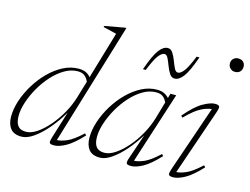

<svg xmlns="http://www.w3.org/2000/svg" viewBox="-98 -873 1362 1046"><g transform="rotate(15 583.0 -350.0)"><path d="M434 -87.5Q382.5 -32 344 -11Q305.5 10 279 10Q255.5 10 253 1.5Q250.5 -7 257.5 -29.5L305 -182Q274.5 -130 237.5 -86.2Q200.5 -42.5 163.2 -16.2Q126 10 95 10Q51 10 31.8 -15Q12.5 -40 12.5 -82Q12.5 -125 28.2 -172.8Q44 -220.5 71.8 -266Q99.5 -311.5 136.2 -348.2Q173 -385 215.2 -406.8Q257.5 -428.5 301.5 -428.5Q326.5 -428.5 342.8 -420.8Q359 -413 370 -399L448.5 -665L373 -683L375 -689.5L486 -709.5H494.5L286.5 -22Q309.5 -22.5 342.5 -36.5Q375.5 -50.5 425.5 -97ZM51 -96Q51 -59.5 65 -40.8Q79 -22 111.5 -22Q140 -22 172.8 -44Q205.5 -66 237.2 -102.8Q269 -139.5 294.8 -185.2Q320.5 -231 334.5 -279L362 -371.5Q353 -391.5 339 -402.5Q325 -413.5 301 -413.5Q263 -413.5 226.5 -392Q190 -370.5 158.2 -335.2Q126.5 -300 102.5 -257.8Q78.5 -215.5 64.8 -173.2Q51 -131 51 -96Z M692 -29.5 740 -170.5Q709.5 -121 673.8 -80Q638 -39 602.2 -14.5Q566.5 10 537 10Q493 10 473.8 -15Q454.5 -40 454.5 -82Q454.5 -125 470.2 -172.8Q486 -220.5 513.8 -266Q541.5 -311.5 578.2 -348.2Q615 -385 657.2 -406.8Q699.5 -428.5 743.5 -428.5Q768 -428.5 784 -420.8Q800 -413 811.5 -400L819 -426H851.5L721.5 -22Q744.5 -22.5 777.2 -36.5Q810 -50.5 860 -97L868.5 -87.5Q817 -32 778.5 -11Q740 10 713.5 10Q690 10 687 1.5Q684 -7 692 -29.5ZM493 -96Q493 -59.5 507 -40.8Q521 -22 553.5 -22Q582 -22 615 -44Q648 -66 679.8 -102.8Q711.5 -139.5 737 -185.2Q762.5 -231 776.5 -279L803.5 -372.5Q795 -392 781 -402.8Q767 -413.5 743 -413.5Q705 -413.5 668.5 -392Q632 -370.5 600.2 -335.2Q568.5 -300 544.5 -257.8Q520.5 -215.5 506.8 -173.2Q493 -131 493 -96ZM920.5 -658Q890 -572 866.5 -541.8Q843 -511.5 818.5 -511.5Q801 -511.5 789.8 -529Q778.5 -546.5 770 -569.2Q761.5 -592 753 -609.5Q744.5 -627 732.5 -627Q717.5 -627 699.5 -604.2Q681.5 -581.5 655.5 -516.5H639.5Q670 -602.5 693.5 -632.8Q717 -663 741.5 -663Q759 -663 770.2 -645.5Q781.5 -628 790 -605.2Q798.5 -582.5 807 -565Q815.5 -547.5 827.5 -547.5Q842.5 -547.5 860.5 -570.2Q878.5 -593 904.5 -658Z M1089 -670.5Q1089 -686.5 1099.8 -697Q1110.5 -707.5 1127.5 -707.5Q1145.5 -707.5 1155.8 -697Q1166 -686.5 1166 -670.5Q1166 -654 1155.8 -643Q1145.5 -632 1127.5 -632Q1110.5 -632 1099.8 -643Q1089 -654 1089 -670.5ZM930 -29.5 1058.5 -403.5Q1034 -402 1000.2 -385.2Q966.5 -368.5 915.5 -317L906.5 -326Q961.5 -390.5 1002.5 -413.2Q1043.5 -436 1068 -436Q1090.5 -436 1093.2 -427.2Q1096 -418.5 1088.5 -396.5L960 -22Q983 -23 1015.5 -37.2Q1048 -51.5 1097 -97L1105.5 -87.5Q1054 -32 1015.5 -11Q977 10 950.5 10Q928 10 925.2 1.2Q922.5 -7.5 930 -29.5Z"/></g></svg>

Font: Newsreader 16pt ExtraLight
Style: Italic
Weight: 275
Italic angle: -17°
Designer: Hugues Gentile
Foundry: Production Type
Version: Version 1.003; ttfautohint (v1.8.3)